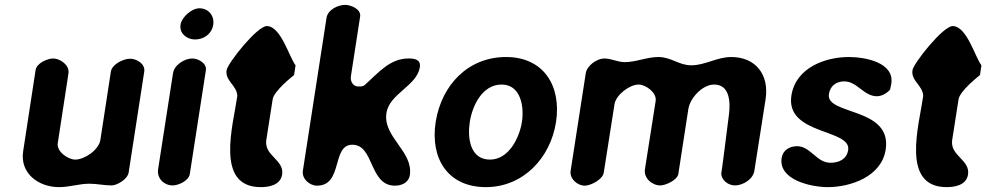

<svg xmlns="http://www.w3.org/2000/svg" viewBox="-20 -761 4048 788"><path d="M198 -521C175 -521 130 -502 126 -473L75 -140C61 -48 140 7 222 7C266 7 304 -7 347 -7C378 -7 407 0 438 0C461 0 504 -26 508 -53L572 -467C577 -499 541 -520 514 -520C487 -520 440 -498 435 -467L392 -187C386 -146 327 -106 289 -106C260 -106 212 -138 217 -173L261 -460C266 -494 227 -521 198 -521Z M769 -521C738 -521 695 -495 690 -460L629 -67C623 -29 653 0 689 0C712 0 755 -19 759 -47L825 -473C829 -502 793 -521 769 -521ZM721 -660C715 -623 748 -599 780 -599C816 -599 849 -621 855 -659C861 -695 837 -727 798 -727C767 -727 726 -691 721 -660Z M954 -367C937 -247 861 7 1050 7C1082 7 1131 0 1138 -45C1147 -106 1063 -121 1073 -187L1099 -353C1104 -388 1181 -448 1187 -453L1193 -493C1167 -526 1133 -654 1075 -654C1035 -654 914 -501 910 -473C903 -429 953 -410 954 -367Z M1397 -741C1368 -741 1325 -722 1320 -687L1223 -60C1218 -27 1251 1 1281 1C1389 1 1340 -167 1426 -167C1517 -167 1494 1 1601 1C1628 1 1657 -11 1662 -42C1677 -140 1551 -198 1566 -297C1578 -377 1691 -408 1703 -485C1708 -517 1682 -521 1656 -521C1582 -521 1535 -465 1478 -413C1469 -405 1460 -406 1450 -406C1430 -406 1417 -426 1420 -447L1458 -693C1463 -724 1419 -741 1397 -741Z M1768 -260C1745 -109 1819 7 1974 7C2127 7 2239 -112 2262 -260C2285 -410 2210 -527 2057 -527C1901 -527 1792 -412 1768 -260ZM1908 -260C1918 -325 1958 -414 2039 -414C2117 -414 2132 -324 2122 -260C2112 -197 2069 -106 1991 -106C1909 -106 1898 -195 1908 -260Z M2460 -521C2431 -521 2389 -493 2384 -460L2322 -60C2317 -27 2350 1 2380 1C2404 1 2454 -24 2458 -53L2502 -333C2508 -372 2564 -414 2601 -414C2630 -414 2676 -381 2671 -347L2627 -67C2621 -30 2656 0 2690 0C2712 0 2760 -22 2764 -47L2805 -313C2812 -359 2863 -414 2911 -414C2975 -414 2978 -342 2972 -293C2967 -256 2946 -84 2940 -47C2943 -19 2970 0 2997 0C3028 0 3071 -25 3076 -60L3122 -353C3138 -455 3081 -527 2981 -527C2923 -527 2874 -493 2817 -493C2766 -493 2735 -527 2682 -527C2635 -527 2590 -506 2544 -506C2514 -506 2490 -521 2460 -521Z M3188 -113C3174 -22 3310 7 3377 7C3471 7 3598 -36 3615 -147C3642 -323 3368 -287 3382 -375C3387 -407 3410 -427 3445 -427C3498 -427 3525 -366 3579 -366C3598 -366 3620 -378 3633 -393C3634 -397 3637 -413 3638 -417C3652 -505 3530 -527 3464 -527C3368 -527 3246 -484 3228 -369C3203 -206 3475 -233 3461 -145C3455 -107 3423 -93 3388 -93C3331 -93 3307 -161 3251 -161C3221 -161 3193 -145 3188 -113Z M3769 -367C3752 -247 3676 7 3865 7C3897 7 3946 0 3953 -45C3962 -106 3878 -121 3888 -187L3914 -353C3919 -388 3996 -448 4002 -453L4008 -493C3982 -526 3948 -654 3890 -654C3850 -654 3729 -501 3725 -473C3718 -429 3768 -410 3769 -367Z"/></svg>

Font: Asimov Print
Style: Regular
Weight: 500
Designer: Google
Version: Version 2.000980: 2014